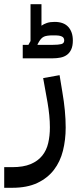

<svg xmlns="http://www.w3.org/2000/svg" viewBox="-80 -652 371 912"><path d="M-60 142H-22Q31 142 65.5 127.5Q100 113 120.5 87.5Q141 62 149 27.5Q157 -7 157 -47Q157 -75 154 -105Q151 -135 146 -164L125 -281L203 -295L216 -216Q232 -124 232 -46Q232 12 219 64Q206 116 176 155Q146 194 97.5 217Q49 240 -22 240H-60ZM28 -439H55L65 -457V-632H117V-530Q128 -538 143 -543Q158 -548 179 -548Q223 -548 244.5 -524Q266 -500 266 -460Q266 -434 258.5 -417.5Q251 -401 238 -391.5Q225 -382 207.5 -378.5Q190 -375 171 -375H28ZM98 -441 99 -439H171Q197 -439 211 -442.5Q225 -446 225 -460Q225 -474 213 -479Q201 -484 185 -484H172Q142 -484 129 -478Q116 -472 106 -455Z"/></svg>

Font: IBM Plex Sans Arabic Text
Style: Regular
Weight: 450
Designer: Mike Abbink, Paul van der Laan, Pieter van Rosmalen, Wael Morcos, Khajak Apelian
Foundry: Bold Monday
Version: Version 1.2